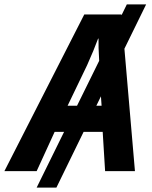

<svg xmlns="http://www.w3.org/2000/svg" viewBox="-77 -780 691 875"><path d="M490 -558 538 0H402L391 -179H304L180 75H90L215 -179H172L90 0H-57L307 -714H476L477 -711L501 -760H589ZM274 -298 375 -503Q371 -569 372 -604H370Q351 -552 320 -483L231 -298ZM383 -341 362 -298H386Z"/></svg>

Font: Noto Sans Display
Style: Bold Italic
Weight: 700
Italic angle: -12°
Designer: Monotype Design team
Foundry: Monotype Imaging Inc.
Version: Version 1.000